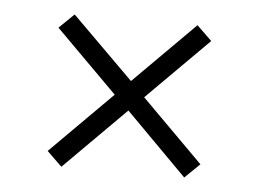

<svg xmlns="http://www.w3.org/2000/svg" viewBox="-35 -496 571 422"><g transform="rotate(5 250.0 -285.0)"><path d="M81 -149 217 -285 81 -421 114 -453 250 -318 385 -453 418 -421 282 -285 418 -149 385 -117 250 -253 114 -117Z"/></g></svg>

Font: Niramit ExtraLight
Style: Regular
Weight: 200
Designer: Katatrad Aksorn Co.,Ltd.
Foundry: Cadson Demak Co.,Ltd.
Version: Version 1.000; ttfautohint (v1.6)